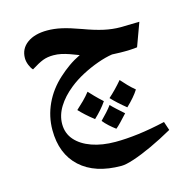

<svg xmlns="http://www.w3.org/2000/svg" viewBox="-104 -507 862 893"><g transform="rotate(-15 327.5 -61.0)"><path d="M373 288Q246 288 175.5 223.5Q105 159 105 44Q105 -21 132.5 -80.5Q160 -140 212 -187Q235 -208 261 -226.5Q287 -245 318 -260Q295 -269 275 -276Q255 -283 236.5 -287Q218 -291 199 -291Q170 -291 148 -282.5Q126 -274 91 -252Q82 -261 75 -278.5Q68 -296 68 -312Q68 -357 104 -383.5Q140 -410 201 -410Q234 -410 270 -402Q306 -394 361 -374Q415 -354 456 -345Q497 -336 535 -336L626 -338L585 -226Q572 -224 549.5 -223Q527 -222 504 -222.5Q481 -223 464 -224Q431 -219 392 -205Q353 -191 316 -171.5Q279 -152 249 -128Q205 -93 180.5 -53Q156 -13 156 29Q156 74 184 106Q212 138 261.5 155.5Q311 173 375 173Q426 173 486 165.5Q546 158 616 142L630 184Q575 215 524 238.5Q473 262 433.5 275Q394 288 373 288ZM310 46Q288 29 270.5 13Q253 -3 241 -16Q260 -33 277 -50Q294 -67 309 -86Q318 -76 333.5 -60Q349 -44 371 -24Q359 -6 343.5 11.5Q328 29 310 46ZM469 32Q448 15 431 -0.5Q414 -16 400 -31Q417 -46 434 -63.5Q451 -81 467 -100Q481 -84 496 -68.5Q511 -53 529 -38Q509 -6 469 32ZM394 115Q379 104 363.5 90Q348 76 337 62Q353 46 367.5 30Q382 14 392 0Q402 11 418 25.5Q434 40 452 56Q433 77 418 92.5Q403 108 394 115Z"/></g></svg>

Font: Noto Naskh Arabic
Style: Regular
Weight: 400
Designer: Monotype Design Team, David Williams, Mohamad Dakak and Nizar Qandah
Foundry: Monotype Imaging Inc.
Version: Version 2.013